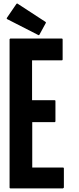

<svg xmlns="http://www.w3.org/2000/svg" viewBox="-20 -1050 440 1067"><path d="M335 -8.8Q335 -6.8 334 -5.9Q333 -4.9 332 -4.9Q332 -3.9 330.1 -2.9Q329.1 -2.9 328.1 -2.9Q231.4 -2.9 38.1 -2.9Q36.1 -2.9 35.2 -3.9Q33.2 -4.9 33.2 -7.8Q33.2 -110.4 33.2 -316.4Q33.2 -488.3 33.2 -831.1Q33.2 -833 35.2 -834Q36.1 -835.9 38.1 -835.9Q133.8 -835.9 323.2 -835.9Q326.2 -835.9 327.1 -834Q328.1 -833 328.1 -831.1Q328.1 -793.9 328.1 -719.7Q328.1 -717.8 327.1 -715.8Q326.2 -714.8 323.2 -714.8Q268.6 -714.8 158.2 -714.8Q158.2 -640.6 158.2 -493.2Q200.2 -493.2 283.2 -493.2Q286.1 -493.2 287.1 -492.2Q288.1 -491.2 288.1 -488.3Q288.1 -451.2 288.1 -377Q288.1 -374 287.1 -373Q286.1 -371.1 283.2 -371.1Q242.2 -371.1 159.2 -371.1Q159.2 -287.1 159.2 -119.1Q215.8 -119.1 329.1 -119.1Q332 -119.1 333 -118.2Q335 -117.2 335 -114.3Q335 -79.1 335 -8.8ZM192.4 -855.5Q134.8 -884.8 20.5 -943.4Q18.6 -943.4 18.6 -944.3Q17.6 -945.3 17.6 -946.3Q17.6 -948.2 17.6 -949.2Q17.6 -950.2 18.6 -951.2Q36.1 -977.5 71.3 -1028.3Q73.2 -1030.3 75.2 -1030.3Q75.2 -1030.3 76.2 -1030.3Q77.1 -1030.3 78.1 -1029.3Q129.9 -996.1 232.4 -928.7Q234.4 -926.8 235.4 -924.8Q235.4 -924.8 235.4 -923.8Q235.4 -922.9 234.4 -921.9Q222.7 -900.4 199.2 -857.4Q198.2 -856.4 197.3 -855.5Q196.3 -854.5 194.3 -854.5Q194.3 -854.5 194.3 -854.5Q193.4 -854.5 192.4 -855.5Z"/></svg>

Font: Typeface
Style: Regular
Weight: 400
Version: Version 1.0